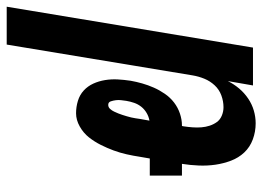

<svg xmlns="http://www.w3.org/2000/svg" viewBox="-158 -443 783 573"><g transform="rotate(90 233.5 -156.5)"><path d="M-33 215 89 -520H202L189 -445Q198 -463 211 -478.5Q224 -494 241 -505.5Q258 -517 277 -522.5Q296 -528 315 -528Q340 -528 363 -519.5Q386 -511 402 -494Q418 -477 426.5 -454.5Q435 -432 438.5 -408Q442 -384 441 -358.5Q440 -333 436 -308H471V-212H420L415 -183Q412 -163 407.5 -143Q403 -123 396 -104Q389 -85 379.5 -66Q370 -47 357 -30.5Q344 -14 324.5 -3Q305 8 285 8Q266 8 248 2.5Q230 -3 217 -15Q204 -27 196.5 -43.5Q189 -60 186 -78.5Q183 -97 184 -116Q185 -135 188 -155Q191 -172 196 -189.5Q201 -207 208.5 -224Q216 -241 227 -257Q238 -273 253 -284.5Q268 -296 286 -302Q304 -308 321 -308H323L324 -313Q326 -326 327 -339.5Q328 -353 327 -366Q326 -379 322 -391Q318 -403 311 -412.5Q304 -422 292 -427Q280 -432 267 -432Q249 -432 231.5 -425.5Q214 -419 201.5 -405.5Q189 -392 182 -375Q175 -358 172 -340L80 215ZM260 -88Q267 -88 272 -93.5Q277 -99 280 -105.5Q283 -112 285.5 -118Q288 -124 290 -130.5Q292 -137 294 -143.5Q296 -150 297.5 -156.5Q299 -163 300 -169.5Q301 -176 302 -183L307 -211Q295 -209 284 -202.5Q273 -196 265.5 -186.5Q258 -177 254 -165.5Q250 -154 248 -142Q247 -134 246 -126.5Q245 -119 246 -111Q247 -103 249.5 -95.5Q252 -88 260 -88Z"/></g></svg>

Font: Iosevka Term Curly Oblique
Style: Bold
Weight: 700
Italic angle: -9°
Designer: Belleve Invis
Foundry: Belleve Invis
Version: Version 32.3.0